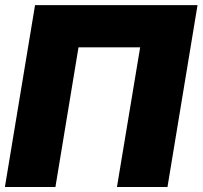

<svg xmlns="http://www.w3.org/2000/svg" viewBox="-22 -748 811 768"><path d="M768.1 -727.5 647.9 0H445.8L538.6 -558.6H292L199.7 0H-2.4L118.2 -727.5Z"/></svg>

Font: Inter 28pt Black
Style: Italic
Weight: 900
Italic angle: -9.3988°
Designer: Rasmus Andersson
Foundry: rsms
Version: Version 4.001;git-66647c0bb